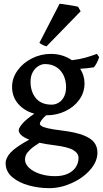

<svg xmlns="http://www.w3.org/2000/svg" viewBox="-20 -754 547 1016"><path d="M224.1 -144Q206.5 -128.4 198.7 -116.7Q190.9 -105 190.9 -100.6Q190.9 -93.3 199.2 -87.4Q207.5 -81.5 232.4 -75.4Q257.3 -69.3 306.2 -63.5Q378.4 -54.7 420.2 -38.6Q461.9 -22.5 478.8 0.2Q495.6 22.9 495.6 53.7Q495.6 100.6 457.5 144.3Q419.4 188 359.9 214.8Q300.3 241.7 240.2 241.7Q186.5 241.7 133.5 227.5Q80.6 213.4 45.2 183.6Q9.8 153.8 9.8 109.4Q9.8 82 36.1 53.2Q62.5 24.4 134.8 -15.1Q106.9 -25.9 93 -38.6Q79.1 -51.3 79.1 -64.9Q79.1 -77.1 98.9 -100.1Q118.7 -123 161.6 -152.3Q107.9 -167.5 75.9 -204.8Q43.9 -242.2 43.9 -293.9Q43.9 -340.8 72.8 -381.1Q101.6 -421.4 148.9 -445.1Q196.3 -468.8 249 -468.8Q311.5 -468.8 360.4 -435.5Q399.9 -439.9 431.2 -448.7Q462.4 -457.5 492.7 -468.8L504.9 -451.7Q493.7 -418.9 477.1 -397.9Q439 -391.6 404.3 -390.1Q427.2 -354 427.2 -313Q427.2 -264.6 399.4 -226.1Q371.6 -187.5 325.7 -165.8Q279.8 -144 228 -144ZM141.6 -321.8Q141.6 -268.6 169.9 -234.4Q198.2 -200.2 253.4 -200.2Q272.9 -200.2 290.5 -210.7Q308.1 -221.2 318.8 -242.2Q329.6 -263.2 329.6 -293Q329.6 -327.1 316.7 -354.7Q303.7 -382.3 278.6 -398.7Q253.4 -415 217.8 -415Q200.7 -415 182.9 -404.1Q165 -393.1 153.3 -372.1Q141.6 -351.1 141.6 -321.8ZM112.3 90.3Q112.3 113.8 133.8 134Q155.3 154.3 191.9 166.3Q228.5 178.2 272 178.2Q311 178.2 338.9 165.3Q366.7 152.3 381.1 130.4Q395.5 108.4 395.5 81.5Q395.5 57.1 367.9 40.3Q340.3 23.4 265.1 14.2Q224.1 9.3 189 1.5Q155.8 22 138.9 38.3Q122.1 54.7 117.2 66.4Q112.3 78.1 112.3 90.3ZM188.5 -527.3 295.4 -734.4Q307.6 -733.4 345.2 -727.3Q382.8 -721.2 393.1 -718.3L406.7 -694.3L226.1 -508.8Q218.3 -510.3 206.5 -516.1Q194.8 -522 188.5 -527.3Z"/></svg>

Font: David Libre Medium
Style: Regular
Weight: 500
Version: Version 1.000